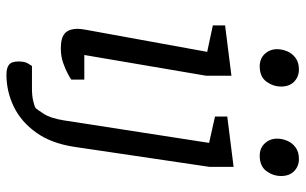

<svg xmlns="http://www.w3.org/2000/svg" viewBox="-190 -558 916 575"><g transform="rotate(90 267.5 -271.0)"><path d="M125.2 4.4Q94.1 4.4 80.4 -7.7Q66.8 -19.8 66.8 -47.2Q66.8 -50.7 67.7 -58Q68.7 -65.3 69.8 -71.3L135.8 -434L56.6 -450.9V-487.6L207.4 -506.6V-431.6L145.2 -66H218.8V-26.9Q216.6 -24.9 202.8 -17.3Q189 -9.7 168.8 -2.6Q148.6 4.4 125.2 4.4ZM178.9 -591.3Q156 -591.3 141.9 -606.5Q127.8 -621.7 127.8 -643.4Q127.8 -658.7 134.3 -673.9Q140.8 -689.1 154.4 -698.9Q167.9 -708.7 188.5 -708.7Q210.2 -708.7 225 -694.5Q239.7 -680.3 239.7 -655.3Q239.7 -631.5 225 -611.4Q210.2 -591.3 178.9 -591.3ZM204.1 167.2Q184 167.2 174.3 159.5Q164.6 151.8 164.6 131.1Q164.6 113.3 170.1 103.6Q175.6 93.9 178 90.8H246.8Q267.8 90.8 284.2 86.8Q300.5 82.9 304.9 79.1Q308.5 75.5 321.5 55.2Q334.6 35 340.9 -4.2L408.4 -439.7L329.4 -457.4V-494.1L480.3 -513.1V-441.4L420.4 -36.9Q410 32.5 377.8 77.7Q345.7 123 300.1 145.1Q254.5 167.2 204.1 167.2ZM446.8 -591.3Q424 -591.3 409.9 -606.5Q395.7 -621.7 395.7 -643.4Q395.7 -658.7 402.2 -673.9Q408.7 -689.1 422.3 -698.9Q435.9 -708.7 456.5 -708.7Q478.2 -708.7 492.9 -694.5Q507.6 -680.3 507.6 -655.3Q507.6 -631.5 492.9 -611.4Q478.2 -591.3 446.8 -591.3Z"/></g></svg>

Font: Faustina Light
Style: Italic
Weight: 300
Italic angle: -8°
Designer: Alfonso Garcia
Foundry: http://www.omnibus-type.com
Version: Version 1.200